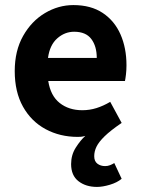

<svg xmlns="http://www.w3.org/2000/svg" viewBox="-20 -527 554 756"><path d="M362 209Q318 209 289 186.5Q260 164 260 119Q260 83 278.5 54Q297 25 316 8Q306 11 299 11.5Q292 12 286 12Q216 12 159.5 -18.5Q103 -49 70.5 -107Q38 -165 38 -247Q38 -327 71 -385.5Q104 -444 157 -475.5Q210 -507 269 -507Q338 -507 384.5 -476Q431 -445 454.5 -391.5Q478 -338 478 -270Q478 -251 476 -234Q474 -217 472 -208H170Q179 -150 215 -121.5Q251 -93 304 -93Q333 -93 360 -101.5Q387 -110 414 -126L459 -43Q415 -13 392 9.5Q369 32 360 50.5Q351 69 351 88Q351 108 363.5 117.5Q376 127 394 127Q404 127 413 123.5Q422 120 430 115L459 177Q441 192 412.5 200.5Q384 209 362 209ZM169 -299H361Q361 -345 339.5 -373.5Q318 -402 272 -402Q235 -402 205.5 -376Q176 -350 169 -299Z"/></svg>

Font: Assistant
Style: Bold
Weight: 700
Designer: Hebrew By Ben Nathan, Latin by Paul Hunt
Version: Version 3.000